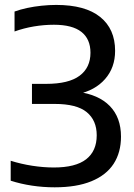

<svg xmlns="http://www.w3.org/2000/svg" viewBox="-20 -770 558 799"><path d="M207.5 9.5Q159.5 9.5 113 2.5Q66.5 -4.5 24.5 -18V-101Q67.5 -87.5 114.2 -80.2Q161 -73 204 -73Q294.5 -73 338.5 -107.2Q382.5 -141.5 382.5 -207Q382.5 -269 341 -303.2Q299.5 -337.5 207.5 -337.5H113V-421H172Q266 -421 311.2 -454.8Q356.5 -488.5 356.5 -550.5Q356.5 -607.5 318.8 -637.2Q281 -667 204.5 -667Q163 -667 121.2 -660Q79.5 -653 40.5 -639V-722Q64 -730.5 93 -736.8Q122 -743 153 -746.2Q184 -749.5 214 -749.5Q334.5 -749.5 396.8 -699.5Q459 -649.5 459 -558.5Q459 -488.5 417.2 -441Q375.5 -393.5 302.5 -378L303 -388Q390.5 -376.5 437 -328.8Q483.5 -281 483.5 -201.5Q483.5 -135.5 452.8 -88.2Q422 -41 360.5 -15.8Q299 9.5 207.5 9.5Z"/></svg>

Font: Encode Sans SC Medium
Style: Regular
Weight: 500
Version: Version 3.002